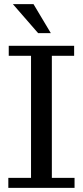

<svg xmlns="http://www.w3.org/2000/svg" viewBox="-20 -902 398 922"><path d="M163 -743 42 -882H141L224 -743ZM20 0V-48H129V-634H22V-682H336V-634H229V-48H338V0Z"/></svg>

Font: Montagu Slab 144pt
Style: Regular
Weight: 400
Designer: Florian Karsten
Foundry: Florian Karsten
Version: Version 1.000; ttfautohint (v1.8.3)